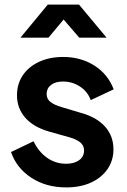

<svg xmlns="http://www.w3.org/2000/svg" viewBox="-20 -804 554 836"><path d="M268 12Q330 12 376 -9Q422 -30 448 -67.5Q474 -105 474 -154Q474 -211 438 -252Q402 -293 334 -312L247 -338Q219 -346 201 -359Q183 -372 183 -395Q183 -419 202 -434Q221 -449 254 -449Q295 -449 328.5 -427Q362 -405 375 -368L475 -415Q450 -481 391 -518.5Q332 -556 255 -556Q196 -556 150.5 -535Q105 -514 79.5 -476.5Q54 -439 54 -389Q54 -333 89.5 -292Q125 -251 194 -231L283 -206Q309 -199 327.5 -185.5Q346 -172 346 -149Q346 -122 324.5 -106.5Q303 -91 268 -91Q222 -91 185 -117Q148 -143 126 -189L28 -142Q52 -72 116.5 -30Q181 12 268 12ZM69 -640H191L257 -719L325 -640H444L324 -784H188Z"/></svg>

Font: Plus Jakarta Sans
Style: Bold
Weight: 700
Designer: Gumpita Rahayu
Foundry: Tokotype
Version: Version 2.004; ttfautohint (v1.8.3)